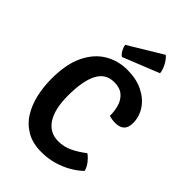

<svg xmlns="http://www.w3.org/2000/svg" viewBox="-270 -1027 1147 1147"><g transform="rotate(45 303.0 -454.0)"><path d="M446 -428.5Q447 -468 436.2 -505.2Q425.5 -542.5 398.2 -566.2Q371 -590 322 -590Q250.5 -590 217 -525.5Q183.5 -461 183.5 -338Q183.5 -223 223.2 -163Q263 -103 334.5 -103Q384 -103 426.8 -124Q469.5 -145 508.5 -176Q529 -162.5 548 -137.8Q567 -113 572 -89.5Q544 -61.5 503 -37.8Q462 -14 413 0Q364 14 310.5 14Q235 14 183.5 -16.2Q132 -46.5 101 -97.2Q70 -148 56.2 -210.8Q42.5 -273.5 42.5 -338.5Q42.5 -464 81.5 -543.2Q120.5 -622.5 184.8 -660Q249 -697.5 326 -697.5Q402 -697.5 458 -669.8Q514 -642 544.5 -596.2Q575 -550.5 575 -495.5Q575 -458 555.8 -439.5Q536.5 -421 498.5 -421Q484 -421 471.8 -423Q459.5 -425 446 -428.5ZM424.5 -922.5Q436 -914 447.5 -897.5Q459 -881 467.8 -860.8Q476.5 -840.5 478 -820.5L248.5 -728.5Q234 -737 223.5 -756.8Q213 -776.5 211 -793.5Z"/></g></svg>

Font: Signika SemiBold
Style: Regular
Weight: 600
Designer: Anna Giedry
Foundry: Anna Giedry
Version: Version 2.001